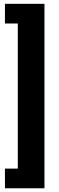

<svg xmlns="http://www.w3.org/2000/svg" viewBox="-20 -846 318 1030"><path d="M218.5 164H6.5V58.5H75.5V-720H6.5V-825.5H218.5Z"/></svg>

Font: Roberto Sans
Style: Bold
Weight: 700
Designer: Google (font) & Cristiano Sobral (main changes)
Version: Version 1.000;October 12, 2021;FontCreator 14.0.0.2814 64-bi